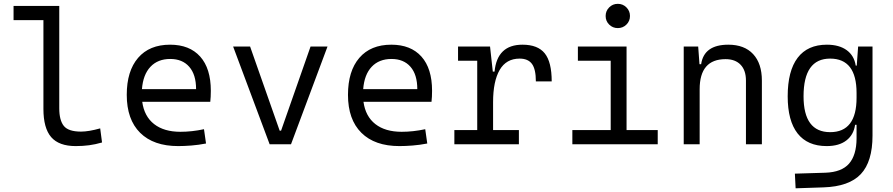

<svg xmlns="http://www.w3.org/2000/svg" viewBox="-20 -764 4728 1017"><path d="M381.3 9.8Q292 9.8 251 -37.8Q210 -85.4 210 -187V-657.2H51.8V-732.4H293.9V-190.4Q293.9 -127 318.1 -96.9Q342.3 -66.9 409.2 -66.9Q449.7 -66.9 510.7 -84L520.5 -9.3Q484.9 1 451.9 5.4Q418.9 9.8 381.3 9.8Z M923.8 9.8Q793.5 9.8 722.4 -60.5Q651.4 -130.9 651.4 -261.7Q651.4 -387.7 711.4 -457.5Q771.5 -527.3 880.9 -527.3Q983.9 -527.3 1040.3 -464.4Q1096.7 -401.4 1096.7 -283.2Q1096.7 -250.5 1093.8 -224.6H733.4Q744.1 -147.5 796.4 -106.7Q848.6 -65.9 935.5 -65.9Q996.1 -65.9 1060.5 -79.6L1071.3 -3.9Q1031.2 3.9 993.7 6.8Q956.1 9.8 923.8 9.8ZM731.9 -292H1018.6Q1018.6 -368.7 982.4 -410.2Q946.3 -451.7 881.8 -451.7Q815.9 -451.7 776.9 -410.2Q737.8 -368.7 731.9 -292Z M1408.2 0 1214.8 -517.6H1304.7L1461.4 -71.8H1468.8L1625 -517.6H1714.8L1521.5 0Z M2095.7 9.8Q1965.3 9.8 1894.3 -60.5Q1823.2 -130.9 1823.2 -261.7Q1823.2 -387.7 1883.3 -457.5Q1943.4 -527.3 2052.7 -527.3Q2155.8 -527.3 2212.2 -464.4Q2268.6 -401.4 2268.6 -283.2Q2268.6 -250.5 2265.6 -224.6H1905.3Q1916 -147.5 1968.3 -106.7Q2020.5 -65.9 2107.4 -65.9Q2168 -65.9 2232.4 -79.6L2243.2 -3.9Q2203.1 3.9 2165.5 6.8Q2127.9 9.8 2095.7 9.8ZM1903.8 -292H2190.4Q2190.4 -368.7 2154.3 -410.2Q2118.2 -451.7 2053.7 -451.7Q1987.8 -451.7 1948.7 -410.2Q1909.7 -368.7 1903.8 -292Z M2591.8 -222.7V-75.2H2728.5V0H2386.7V-75.2H2507.8V-442.4H2406.2V-517.6H2575.7L2590.3 -384.8H2599.6Q2613.3 -527.3 2747.6 -527.3Q2828.6 -527.3 2865.5 -481.4Q2902.3 -435.5 2902.3 -333H2818.4Q2818.4 -397 2797.9 -425.3Q2777.3 -453.6 2732.4 -453.6Q2661.6 -453.6 2626.7 -393.6Q2591.8 -333.5 2591.8 -222.7Z M3011.7 0V-75.2H3214.8V-442.4H3041V-517.6H3298.8V-75.2H3463.9V0ZM3252.4 -615.2Q3225.6 -615.2 3206.8 -633.8Q3188 -652.3 3188 -679.2Q3188 -706.1 3206.8 -724.9Q3225.6 -743.7 3252.4 -743.7Q3279.3 -743.7 3298.1 -724.9Q3316.9 -706.1 3316.9 -679.2Q3316.9 -652.3 3298.1 -633.8Q3279.3 -615.2 3252.4 -615.2Z M3931.2 0V-337.4Q3931.2 -391.6 3902.8 -421.1Q3874.5 -450.7 3823.2 -450.7Q3686 -450.7 3686 -291.5V0H3601.6V-517.6H3678.2L3685.1 -423.8H3693.8Q3709 -527.3 3837.9 -527.3Q3922.9 -527.3 3969.2 -477.5Q4015.6 -427.7 4015.6 -336.9V0Z M4194.3 233.4 4190.4 155.8 4351.6 150.9Q4438 147.9 4477.3 102.8Q4516.6 57.6 4517.1 -30.3V-103H4509.3Q4502 -50.3 4463.4 -20.3Q4424.8 9.8 4358.9 9.8Q4257.3 9.8 4204.8 -57.1Q4152.3 -124 4152.3 -253.9Q4152.3 -388.7 4205.1 -458Q4257.8 -527.3 4359.9 -527.3Q4424.8 -527.3 4464.6 -498.5Q4504.4 -469.7 4512.7 -416.5H4518.1L4525.4 -517.6H4601.6V-45.9Q4601.6 92.3 4539.6 158.2Q4477.5 224.1 4341.8 228.5ZM4517.1 -271.5Q4517.1 -453.6 4377 -453.6Q4236.3 -453.6 4236.3 -253.9Q4236.3 -64 4377.4 -64Q4517.1 -64 4517.1 -246.1Z"/></svg>

Font: CaskaydiaMono NF SemiLight
Style: Regular
Weight: 350
Designer: Aaron Bell
Foundry: Saja Typeworks
Version: Version 2111.001; ttfautohint (v1.8.4);Nerd Fonts 3.1.1